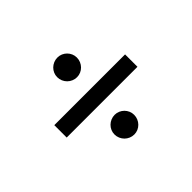

<svg xmlns="http://www.w3.org/2000/svg" viewBox="-106 -720 872 872"><g transform="rotate(-45 329.5 -284.0)"><path d="M556.8 -244.3H102.3V-323.9H556.8ZM329.5 -404.8Q316.4 -404.8 304.7 -409.8Q293 -414.8 284.3 -423.5Q275.6 -432.2 270.6 -443.9Q265.6 -455.6 265.6 -468.8Q265.6 -481.5 270.6 -492.9Q275.6 -504.3 284.3 -512.8Q293 -521.3 304.7 -526.3Q316.4 -531.2 329.5 -531.2Q342.3 -531.2 353.7 -526.3Q365.1 -521.3 373.6 -512.8Q382.1 -504.3 387.1 -492.9Q392 -481.5 392 -468.8Q392 -455.6 387.1 -443.9Q382.1 -432.2 373.6 -423.5Q365.1 -414.8 353.7 -409.8Q342.3 -404.8 329.5 -404.8ZM329.5 -36.9Q316.4 -36.9 304.7 -41.9Q293 -46.9 284.3 -55.6Q275.6 -64.3 270.6 -76Q265.6 -87.7 265.6 -100.9Q265.6 -113.6 270.6 -125Q275.6 -136.4 284.3 -144.9Q293 -153.4 304.7 -158.4Q316.4 -163.4 329.5 -163.4Q342.3 -163.4 353.7 -158.4Q365.1 -153.4 373.6 -144.9Q382.1 -136.4 387.1 -125Q392 -113.6 392 -100.9Q392 -87.7 387.1 -76Q382.1 -64.3 373.6 -55.6Q365.1 -46.9 353.7 -41.9Q342.3 -36.9 329.5 -36.9Z"/></g></svg>

Font: Interop
Style: Regular
Weight: 400
Designer: Rasmus Andersson, Google, Jang Haemin
Foundry: jhaemin
Version: Version 1.008